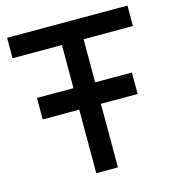

<svg xmlns="http://www.w3.org/2000/svg" viewBox="-111 -843 850 936"><g transform="rotate(-15 314.0 -375.0)"><path d="M617.7 -646.9V-750H10.4V-646.9H259.4V-429.2H75V-320.8H259.4V0H368.8V-320.8H554.2V-429.2H368.8V-646.9Z"/></g></svg>

Font: Manrope Semibold
Style: Regular
Weight: 600
Width: 4
Designer: Michael Sharanda
Foundry: Michael Sharanda
Version: Version 2.000;PS 002.000;hotconv 1.0.88;makeotf.lib2.5.64775